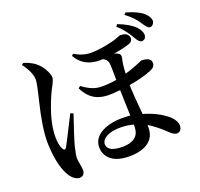

<svg xmlns="http://www.w3.org/2000/svg" viewBox="-151 -1012 1301 1246"><g transform="rotate(-20 500.0 -389.5)"><path d="M751 -776.4 761.7 -790Q839.8 -760.7 877.9 -721.7Q906.2 -690.4 906.2 -663.1Q903.3 -631.8 874 -630.9Q857.4 -631.8 837.9 -666Q835 -670.9 831.1 -677.7Q797.9 -735.4 751 -776.4ZM90.8 -752 102.5 -761.7Q136.7 -752.9 174.8 -728.5Q216.8 -697.3 239.3 -646.5Q249 -625 249 -608.4Q249 -592.8 225.6 -549.8Q210 -520.5 200.2 -497.1Q134.8 -345.7 134.8 -240.2Q134.8 -182.6 151.4 -152.3Q163.1 -132.8 175.8 -150.4Q183.6 -163.1 273.4 -340.8Q276.4 -346.7 278.3 -350.6L297.9 -342.8Q247.1 -194.3 232.4 -138.7Q218.8 -81.1 218.8 -59.6Q218.8 -47.9 228.5 2.9Q230.5 15.6 230.5 24.4Q228.5 63.5 192.4 64.5Q159.2 62.5 130.9 23.4Q85 -46.9 76.2 -178.7Q74.2 -203.1 74.2 -227.5Q74.2 -326.2 114.3 -490.2Q117.2 -502.9 119.1 -509.8Q139.6 -595.7 141.6 -616.2Q142.6 -625 142.6 -633.8Q141.6 -684.6 90.8 -752ZM640.6 -123V-140.6Q595.7 -152.3 552.7 -152.3Q467.8 -152.3 433.6 -116.2Q419.9 -101.6 419.9 -84Q421.9 -29.3 527.3 -29.3Q638.7 -32.2 640.6 -123ZM416 -696.3 427.7 -707Q484.4 -672.9 540 -672.9Q603.5 -672.9 695.3 -695.3Q716.8 -701.2 740.2 -710.9Q752 -715.8 755.9 -715.8Q799.8 -715.8 811.5 -688.5Q814.5 -681.6 814.5 -674.8Q813.5 -652.3 792 -643.6Q750 -627.9 677.7 -617.2Q695.3 -612.3 706.1 -605.5Q723.6 -594.7 715.8 -568.4Q706.1 -528.3 704.1 -468.8Q739.3 -478.5 786.1 -497.1Q799.8 -502 816.4 -509.8Q826.2 -514.6 828.1 -514.6Q883.8 -514.6 892.6 -485.4Q894.5 -479.5 894.5 -474.6Q894.5 -446.3 860.4 -432.6Q859.4 -431.6 858.4 -431.6Q793.9 -405.3 703.1 -390.6Q705.1 -315.4 717.8 -185.5Q812.5 -158.2 875 -107.4Q919.9 -69.3 919.9 -30.3Q917 7.8 884.8 9.8Q863.3 8.8 835.9 -18.6Q777.3 -75.2 723.6 -107.4V-89.8Q723.6 1 632.8 31.2Q594.7 43.9 545.9 43.9Q434.6 43.9 395.5 -18.6Q378.9 -44.9 378.9 -78.1Q378.9 -150.4 463.9 -185.5Q515.6 -206.1 584 -206.1Q613.3 -206.1 639.6 -203.1Q638.7 -228.5 636.7 -278.3Q634.8 -351.6 633.8 -380.9Q587.9 -376 554.7 -376Q458 -376 409.2 -443.4Q395.5 -460.9 384.8 -483.4L398.4 -495.1Q453.1 -454.1 498 -446.3Q516.6 -443.4 537.1 -443.4Q584 -443.4 632.8 -452.1Q632.8 -545.9 628.9 -571.3Q624 -594.7 596.7 -608.4Q587.9 -607.4 575.2 -607.4Q464.8 -608.4 416 -696.3ZM827.1 -830.1 837.9 -842.8Q916 -821.3 955.1 -788.1Q988.3 -756.8 987.3 -728.5Q980.5 -700.2 956.1 -697.3Q942.4 -698.2 920.9 -729.5Q919.9 -730.5 918 -733.4Q915 -739.3 913.1 -741.2Q881.8 -790 827.1 -830.1Z"/></g></svg>

Font: GenYoMin JP SemiBold
Style: Regular
Weight: 600
Version: Version 1.001;PS 1;hotconv 16.6.51;makeotf.lib2.5.65220 DEVE